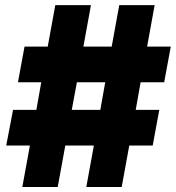

<svg xmlns="http://www.w3.org/2000/svg" viewBox="-20 -748 703 768"><path d="M69.3 0 99.6 -166H4.9L32.2 -308.6H125.5L145 -418.9H51.8L78.1 -561.5H170.9L201.2 -727.5H343.8L313.5 -561.5H426.8L457 -727.5H598.6L568.4 -561.5H663.1L636.7 -418.9H542.5L522.9 -308.6H617.2L590.8 -166H497.1L466.8 0H325.2L355.5 -166H241.2L210.9 0ZM267.1 -308.6H381.3L400.9 -418.9H287.6Z"/></svg>

Font: Inter Tight Black
Style: Italic
Weight: 900
Italic angle: -9.39999°
Designer: Rasmus Andersson
Foundry: rsms
Version: Version 3.004; ttfautohint (v1.8.4.7-5d5b)